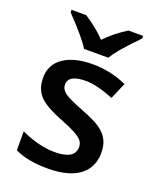

<svg xmlns="http://www.w3.org/2000/svg" viewBox="-144 -852 774 947"><g transform="rotate(20 243.5 -378.0)"><path d="M444.8 -153.8Q444.8 -74.7 387.2 -32.5Q329.6 9.8 222.2 9.8Q114.3 9.8 48.8 -22.9V-122.1Q144 -78.1 226.1 -78.1Q332 -78.1 332 -142.1Q332 -162.6 320.3 -176.3Q308.6 -189.9 281.7 -204.6Q254.9 -219.2 207 -237.8Q113.8 -273.9 80.8 -310.1Q47.9 -346.2 47.9 -403.8Q47.9 -473.1 103.8 -511.5Q159.7 -549.8 255.9 -549.8Q351.1 -549.8 436 -511.2L398.9 -424.8Q311.5 -460.9 252 -460.9Q161.1 -460.9 161.1 -409.2Q161.1 -383.8 184.8 -366.2Q208.5 -348.6 288.1 -317.9Q355 -292 385.3 -270.5Q415.5 -249 430.2 -220.9Q444.8 -192.9 444.8 -153.8ZM441.4 -766.1V-752.9Q379.9 -689 354.7 -658.7Q329.6 -628.4 316.4 -606H189.5Q157.7 -657.2 65.4 -752.9V-766.1H142.6Q210 -722.2 252.4 -676.8Q299.8 -725.6 363.8 -766.1Z"/></g></svg>

Font: f1_52653          
Style: Regular
Weight: 600
Foundry: Ascender Corporation
Version: Version 1.10